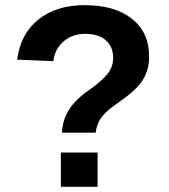

<svg xmlns="http://www.w3.org/2000/svg" viewBox="-20 -718 651 738"><path d="M553.2 -501Q553.2 -452.1 531.2 -414.6Q509.3 -377 453.1 -336.9L416 -310.1Q382.3 -286.1 366.5 -261.7Q350.6 -237.3 348.1 -208H217.8Q220.7 -257.8 245.6 -296.9Q270.5 -335.9 319.8 -370.1Q372.1 -406.7 393.6 -434.3Q415 -461.9 415 -495.1Q415 -538.6 386.7 -563.2Q358.4 -587.9 307.1 -587.9Q258.3 -587.9 224.6 -559.1Q190.9 -530.3 185.1 -482.9L45.9 -488.8Q58.6 -587.4 127.4 -642.8Q196.3 -698.2 305.2 -698.2Q421.4 -698.2 487.3 -645.8Q553.2 -593.3 553.2 -501ZM355 0H213.9V-131.8H355Z"/></svg>

Font: Libra Sans Modern
Style: Bold
Weight: 700
Foundry: Stefan Peev, Context Ltd
Version: Version 1.000